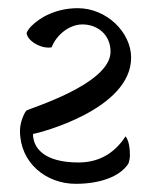

<svg xmlns="http://www.w3.org/2000/svg" viewBox="-20 -447 369 474"><path d="M171.9 -426.8C119.1 -426.8 78.1 -404.3 55.7 -380.9C49.8 -374 44.9 -367.2 45.9 -363.3C48.8 -350.6 63.5 -339.8 75.2 -335C84 -331.1 94.7 -328.1 107.4 -330.1C119.1 -360.4 150.4 -386.7 183.6 -386.7C219.7 -386.7 252.9 -362.3 252.9 -319.3C252.9 -238.3 49.8 -178.7 44.9 -173.8C42 -170.9 29.3 -148.4 29.3 -124C29.3 -44.9 93.8 6.8 167 6.8C224.6 6.8 275.4 -9.8 296.9 -43C298.8 -47.9 300.8 -57.6 300.8 -62.5C300.8 -78.1 298.8 -99.6 290 -110.4C267.6 -76.2 232.4 -45.9 173.8 -45.9C89.8 -45.9 61.5 -81.1 61.5 -116.2C78.1 -119.1 303.7 -176.8 303.7 -304.7C303.7 -367.2 243.2 -426.8 171.9 -426.8Z"/></svg>

Font: Crimson
Style: Roman
Weight: 400
Version: Version 0.2